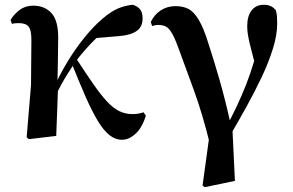

<svg xmlns="http://www.w3.org/2000/svg" viewBox="-20 -572 1235 808"><path d="M101.5 13.6 92.2 5.6 110.5 -213.7 112.1 -402.7Q112.3 -445.6 100.3 -460.2Q88.3 -474.7 58.9 -474.7Q51.3 -474.7 44.4 -474.1Q37.5 -473.5 30.2 -471.5L24.4 -488Q38.8 -512.4 62.8 -530.3Q86.9 -548.2 120.3 -548.2Q167.8 -548.2 196.8 -516.5Q225.8 -484.9 224.8 -409.8Q224.8 -363.8 223.6 -315.3Q222.3 -266.7 221.7 -218.7L224.5 -214.9Q222.7 -159.6 220.7 -107Q218.6 -54.3 216.6 0ZM209.1 -159.8 192.9 -180.8H198L206.9 -203.3Q232.3 -260 265.4 -314.3Q298.5 -368.7 336.3 -415.1Q374 -461.5 411.2 -493.2Q448.1 -524.4 477 -536.5Q506 -548.7 538.2 -551.9Q555.8 -547.5 567.9 -534.6Q580.1 -521.8 580.1 -494.6Q580.1 -459 555.2 -441.7Q530.3 -424.4 483.2 -420.2L370.8 -410.8L455.3 -471.6Q416.3 -441.7 376.9 -403.1Q337.5 -364.5 296.7 -311.3L292.1 -304.3Q276.8 -281.2 264 -260.6Q251.1 -240 238.2 -216.5Q225.3 -193 209.1 -159.8ZM493.5 16.2Q465.1 16.2 440.2 -3.7Q415.4 -23.7 391.1 -64Q366.9 -104.3 340.1 -165.2Q313.3 -226.2 280.7 -307.8L299.7 -327.6Q341.7 -262.6 373.1 -217.6Q404.5 -172.6 430.5 -144.7Q456.5 -116.8 481.9 -104.4Q507.3 -91.9 537.3 -91.9Q553.5 -91.9 565.2 -94.3Q576.8 -96.7 584.4 -99.3L593.8 -84.4Q577.9 -34.2 550.2 -9Q522.6 16.2 493.5 16.2Z M832.4 208.9 866.7 -41 865.8 44.3Q832.8 -92.4 794.8 -195.4Q756.8 -298.3 732.5 -365.4Q716 -411 703.5 -432.4Q691 -453.7 677.9 -460.4Q664.8 -467.1 645.1 -467.1Q632.4 -467.1 620.3 -462.3L614.5 -479.4Q629.9 -511.4 657 -528.8Q684.2 -546.2 719.3 -546.2Q749.3 -546.2 772.3 -534.8Q795.3 -523.5 816.4 -488.5Q837.6 -453.4 858.8 -383.5Q878.8 -323 903.8 -236.2Q928.8 -149.4 950.6 -49.8L957.3 -47.4L968.6 189.3L841.4 215.7ZM947.2 0.1 926.8 -26.4Q954.4 -78.4 976.4 -125Q998.4 -171.6 1016 -216.7Q1033.5 -261.7 1047.5 -308.6Q1061.4 -355.5 1072 -407.8L1064.5 -257.3Q1048.3 -322.3 1038.3 -359.4Q1028.4 -396.5 1024.4 -419Q1020.3 -441.4 1020.3 -461.3Q1020.3 -504.2 1038.8 -528.1Q1057.4 -551.9 1090 -551.9Q1107.5 -551.9 1118.6 -546.7Q1129.7 -541.5 1140.6 -530Q1144.8 -514.9 1145.6 -501.9Q1146.5 -489 1146.5 -471.2Q1146.5 -425.4 1128.7 -367.7Q1110.9 -310.1 1081.2 -247.3Q1051.5 -184.6 1016.2 -121.1Q981 -57.5 947.2 0.1Z"/></svg>

Font: Noto Serif KR
Style: Regular
Weight: 200
Designer: Ryoko NISHIZUKA 西塚涼子 (kana & ideographs); Frank Grießhammer (Latin, Greek & Cyrillic); Wenlong ZHANG 张文龙 (bopomofo); San
Foundry: Adobe
Version: Version 2.001;hotconv 1.1.0;makeotfexe 2.6.0